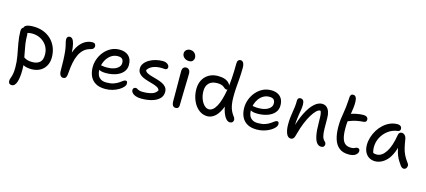

<svg xmlns="http://www.w3.org/2000/svg" viewBox="-70 -1424 5219 2350"><g transform="rotate(15 2539.5 -249.5)"><path d="M304 10Q255 10 217 -4Q179 -18 156.5 -39.5Q134 -61 134 -86Q134 -98 140 -107Q146 -116 160 -116Q170 -116 179 -110Q188 -104 201 -96.5Q214 -89 235.5 -83Q257 -77 294 -77Q350 -77 385 -105.5Q420 -134 420 -203Q420 -251 403 -289.5Q386 -328 355.5 -356Q325 -384 286 -399Q247 -414 202 -414Q179 -414 157 -409Q135 -404 119 -404Q107 -404 97.5 -409.5Q88 -415 83 -425Q78 -435 78 -445Q78 -472 106 -486.5Q134 -501 198 -501Q264 -501 320.5 -480Q377 -459 419.5 -418.5Q462 -378 486 -321Q510 -264 510 -193Q510 -147 495 -109.5Q480 -72 452.5 -45Q425 -18 387 -4Q349 10 304 10ZM122 261Q110 261 100 256.5Q90 252 85 242Q80 232 80 217Q80 202 84.5 189Q89 176 95 158Q101 140 105.5 112Q110 84 110 40Q110 -33 96.5 -106Q83 -179 69 -254.5Q55 -330 54 -406Q54 -431 63.5 -443.5Q73 -456 91 -456Q107 -456 119.5 -445.5Q132 -435 139.5 -417.5Q147 -400 147 -379Q147 -319 155 -265.5Q163 -212 174 -161Q185 -110 193 -59Q201 -8 201 46Q201 95 196 135Q191 175 181.5 203Q172 231 157 246Q142 261 122 261Z M706 12Q691 12 680 3Q669 -6 663 -23Q657 -40 657 -61Q657 -126 655 -189Q653 -252 647.5 -305Q642 -358 632 -392Q626 -415 623.5 -428Q621 -441 621 -454Q621 -472 630.5 -483.5Q640 -495 660 -495Q678 -495 692.5 -478.5Q707 -462 717 -421.5Q727 -381 731 -309Q735 -237 733 -127L701 -156Q708 -253 732.5 -319.5Q757 -386 791.5 -426Q826 -466 865 -484Q904 -502 942 -502Q967 -502 976.5 -490Q986 -478 986 -461Q986 -447 977 -434.5Q968 -422 946 -416Q894 -404 860 -373.5Q826 -343 804.5 -297.5Q783 -252 771.5 -194Q760 -136 755 -68Q753 -36 747.5 -18.5Q742 -1 732 5.5Q722 12 706 12Z M1239 10Q1163 10 1115.5 -18.5Q1068 -47 1045.5 -96.5Q1023 -146 1023 -210Q1023 -261 1041.5 -312.5Q1060 -364 1095 -406.5Q1130 -449 1179 -475Q1228 -501 1289 -501Q1359 -501 1402 -463Q1445 -425 1445 -349Q1445 -295 1412.5 -257.5Q1380 -220 1324 -200Q1268 -180 1198 -180Q1138 -180 1114 -196.5Q1090 -213 1090 -233Q1090 -245 1096 -250.5Q1102 -256 1116 -256Q1127 -256 1143.5 -252.5Q1160 -249 1191 -249Q1241 -249 1278.5 -261.5Q1316 -274 1338 -297Q1360 -320 1360 -350Q1360 -384 1343 -401Q1326 -418 1287 -418Q1236 -418 1196 -387Q1156 -356 1133 -306Q1110 -256 1110 -198Q1110 -162 1122 -133.5Q1134 -105 1161 -87.5Q1188 -70 1234 -70Q1288 -70 1324.5 -83Q1361 -96 1385 -112.5Q1409 -129 1425.5 -141.5Q1442 -154 1456 -154Q1470 -154 1475 -146Q1480 -138 1480 -120Q1480 -100 1460.5 -77.5Q1441 -55 1407 -35Q1373 -15 1330 -2.5Q1287 10 1239 10Z M1698 10Q1654 10 1624 -1Q1594 -12 1579.5 -29Q1565 -46 1565 -64Q1565 -79 1574 -89Q1583 -99 1600 -99Q1610 -99 1616.5 -95Q1623 -91 1631.5 -86Q1640 -81 1655 -77.5Q1670 -74 1696 -74Q1760 -74 1808.5 -89.5Q1857 -105 1875 -143Q1868 -165 1844.5 -178Q1821 -191 1788 -200.5Q1755 -210 1719.5 -220.5Q1684 -231 1654 -245Q1624 -259 1604.5 -283Q1585 -307 1585 -344Q1585 -379 1607 -408.5Q1629 -438 1665.5 -459.5Q1702 -481 1746 -492Q1790 -503 1835 -503Q1862 -503 1880 -494Q1898 -485 1907.5 -472.5Q1917 -460 1917 -447Q1917 -432 1908.5 -423Q1900 -414 1883 -414Q1877 -414 1871 -415Q1865 -416 1856.5 -416.5Q1848 -417 1836 -417Q1776 -417 1731.5 -398.5Q1687 -380 1665 -343Q1670 -323 1693.5 -310Q1717 -297 1750.5 -288Q1784 -279 1820 -268.5Q1856 -258 1887.5 -243.5Q1919 -229 1939 -205Q1959 -181 1959 -144Q1959 -91 1922.5 -56.5Q1886 -22 1827 -6Q1768 10 1698 10Z M2133 11Q2116 11 2105 3Q2094 -5 2088.5 -22Q2083 -39 2083 -62Q2083 -140 2083 -195Q2083 -250 2082.5 -290.5Q2082 -331 2082 -366Q2082 -401 2082 -440Q2082 -458 2087 -471Q2092 -484 2103 -492Q2114 -500 2131 -500Q2153 -500 2167.5 -485Q2182 -470 2183 -439Q2183 -417 2182 -376.5Q2181 -336 2179.5 -287Q2178 -238 2177 -188.5Q2176 -139 2175 -98Q2174 -57 2174 -33Q2174 -14 2164 -1.5Q2154 11 2133 11ZM2142 -585Q2105 -585 2080 -607Q2055 -629 2055 -660Q2055 -687 2074.5 -704.5Q2094 -722 2124 -722Q2149 -722 2167.5 -710Q2186 -698 2195 -679.5Q2204 -661 2204 -641Q2204 -622 2189.5 -603.5Q2175 -585 2142 -585Z M2533 9Q2486 9 2446.5 -14Q2407 -37 2378.5 -77Q2350 -117 2334 -169Q2318 -221 2318 -279Q2318 -346 2345.5 -396Q2373 -446 2423 -474Q2473 -502 2538 -501Q2588 -501 2624 -487.5Q2660 -474 2679.5 -450Q2699 -426 2699 -395Q2699 -382 2692 -374.5Q2685 -367 2676 -367Q2663 -367 2654 -374Q2645 -381 2633.5 -390.5Q2622 -400 2602 -407Q2582 -414 2548 -414Q2480 -414 2444 -378Q2408 -342 2408 -279Q2408 -224 2425.5 -178Q2443 -132 2470.5 -105Q2498 -78 2528 -78Q2581 -78 2621.5 -150.5Q2662 -223 2686 -362.5Q2710 -502 2710 -701Q2710 -734 2721.5 -747Q2733 -760 2751 -760Q2775 -760 2788 -736.5Q2801 -713 2800 -668Q2799 -594 2794.5 -536.5Q2790 -479 2785.5 -424.5Q2781 -370 2781 -305Q2781 -241 2789.5 -199Q2798 -157 2810.5 -131Q2823 -105 2834.5 -89Q2846 -73 2854.5 -60Q2863 -47 2863 -31Q2863 -15 2851.5 -2.5Q2840 10 2817 10Q2794 10 2771.5 -14Q2749 -38 2732.5 -80Q2716 -122 2707.5 -175.5Q2699 -229 2701 -288L2747 -301Q2727 -189 2693.5 -120.5Q2660 -52 2618.5 -21.5Q2577 9 2533 9Z M3159 10Q3083 10 3035.5 -18.5Q2988 -47 2965.5 -96.5Q2943 -146 2943 -210Q2943 -261 2961.5 -312.5Q2980 -364 3015 -406.5Q3050 -449 3099 -475Q3148 -501 3209 -501Q3256 -501 3291 -484Q3326 -467 3345.5 -433.5Q3365 -400 3365 -349Q3365 -295 3332.5 -257.5Q3300 -220 3244 -200Q3188 -180 3118 -180Q3058 -180 3034 -196.5Q3010 -213 3010 -233Q3010 -245 3016 -250.5Q3022 -256 3036 -256Q3047 -256 3063.5 -252.5Q3080 -249 3111 -249Q3161 -249 3198.5 -261.5Q3236 -274 3258 -297Q3280 -320 3280 -350Q3280 -384 3263 -401Q3246 -418 3207 -418Q3168 -418 3135.5 -400Q3103 -382 3079.5 -351Q3056 -320 3043 -280.5Q3030 -241 3030 -198Q3030 -162 3042 -133.5Q3054 -105 3081 -87.5Q3108 -70 3154 -70Q3208 -70 3244.5 -83Q3281 -96 3305 -112.5Q3329 -129 3345.5 -141.5Q3362 -154 3376 -154Q3390 -154 3395 -146Q3400 -138 3400 -120Q3400 -100 3380.5 -77.5Q3361 -55 3327 -35Q3293 -15 3250 -2.5Q3207 10 3159 10Z M3973 9Q3943 9 3920 -18.5Q3897 -46 3884.5 -108.5Q3872 -171 3872 -272Q3872 -320 3870 -349Q3868 -378 3863.5 -395Q3859 -412 3851 -422Q3843 -432 3831 -443Q3851 -444 3865.5 -438.5Q3880 -433 3887 -418.5Q3894 -404 3895 -380Q3881 -401 3871.5 -408Q3862 -415 3848 -415Q3828 -415 3802 -389.5Q3776 -364 3748 -318Q3720 -272 3694 -208.5Q3668 -145 3648 -69Q3638 -25 3625 -8Q3612 9 3590 9Q3553 9 3534 -36Q3515 -81 3515 -151Q3515 -202 3519.5 -240Q3524 -278 3529.5 -311Q3535 -344 3539.5 -379Q3544 -414 3544 -459Q3544 -478 3553 -488.5Q3562 -499 3580 -499Q3603 -499 3615.5 -482.5Q3628 -466 3628 -428Q3628 -395 3622.5 -364Q3617 -333 3611 -297Q3605 -261 3601 -213.5Q3597 -166 3600 -102L3582 -107Q3616 -236 3660.5 -324Q3705 -412 3754.5 -457Q3804 -502 3852 -502Q3887 -502 3910.5 -483Q3934 -464 3946 -429.5Q3958 -395 3958 -348Q3958 -270 3959 -214Q3960 -158 3969 -122Q3978 -86 4000 -67Q4010 -59 4014 -49.5Q4018 -40 4018 -27Q4018 -14 4007.5 -2.5Q3997 9 3973 9Z M4326 13Q4249 13 4203 -24Q4157 -61 4136.5 -128Q4116 -195 4116 -284Q4116 -338 4121.5 -381Q4127 -424 4134 -463Q4141 -502 4145 -541Q4150 -588 4151.5 -617.5Q4153 -647 4155 -672Q4157 -686 4165 -697Q4173 -708 4192 -708Q4224 -708 4234 -670.5Q4244 -633 4236 -557Q4231 -517 4225.5 -486Q4220 -455 4215.5 -425.5Q4211 -396 4207.5 -363.5Q4204 -331 4204 -288Q4204 -208 4218 -161Q4232 -114 4260 -94Q4288 -74 4329 -74Q4354 -74 4367 -79Q4380 -84 4389 -88.5Q4398 -93 4411 -93Q4425 -93 4433 -84Q4441 -75 4441 -60Q4441 -32 4412 -9.5Q4383 13 4326 13ZM4205 -375Q4179 -363 4164.5 -373Q4150 -383 4150 -402Q4150 -423 4160.5 -439Q4171 -455 4212 -470Q4248 -484 4293 -492.5Q4338 -501 4377 -501Q4406 -501 4421 -488.5Q4436 -476 4436 -455Q4436 -438 4426 -430Q4416 -422 4396 -420Q4354 -417 4321.5 -411Q4289 -405 4261.5 -396Q4234 -387 4205 -375Z M4659 10Q4614 10 4580.5 -11Q4547 -32 4529 -70Q4511 -108 4511 -159Q4511 -207 4526 -256Q4541 -305 4568 -349Q4595 -393 4632.5 -427Q4670 -461 4715 -480.5Q4760 -500 4811 -500Q4834 -500 4849 -488Q4864 -476 4864 -452Q4864 -440 4856.5 -431.5Q4849 -423 4834 -421Q4764 -412 4711.5 -372Q4659 -332 4630 -275Q4601 -218 4601 -156Q4601 -127 4606 -103.5Q4611 -80 4628 -43L4576 -112Q4599 -89 4614.5 -82Q4630 -75 4657 -75Q4721 -75 4771.5 -151Q4822 -227 4845 -372Q4849 -391 4859 -401.5Q4869 -412 4886 -412Q4910 -412 4927 -393.5Q4944 -375 4948 -345Q4957 -287 4967.5 -241.5Q4978 -196 4998 -155.5Q5018 -115 5052 -70Q5061 -60 5062 -47Q5063 -34 5058.5 -21.5Q5054 -9 5044.5 -1Q5035 7 5022 7Q5008 7 4999 1Q4990 -5 4982 -14Q4963 -41 4946 -67.5Q4929 -94 4915 -128.5Q4901 -163 4891 -210.5Q4881 -258 4877 -323L4910 -324Q4896 -232 4870 -167.5Q4844 -103 4809 -64.5Q4774 -26 4735.5 -8Q4697 10 4659 10Z"/></g></svg>

Font: Shantell Sans
Style: Regular
Weight: 400
Designer: Stephen Nixon, Anya Danilova, Shantell Martin
Foundry: Arrow Type
Version: Version 1.008;[ac192a2d6]